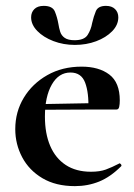

<svg xmlns="http://www.w3.org/2000/svg" viewBox="-20 -622 458 654"><path d="M235 12Q170 12 124.5 -15Q79 -42 55.5 -86.5Q32 -131 32 -182Q32 -241 61 -289Q90 -337 141 -366Q192 -395 258 -395Q317 -395 352.5 -368Q388 -341 388 -280Q388 -267 386 -258Q384 -249 377 -249H281Q283 -306 270 -340.5Q257 -375 220 -375Q180 -375 156.5 -334Q133 -293 133 -225Q133 -167 151 -125Q169 -83 204 -60Q239 -37 290 -37Q320 -37 340.5 -44.5Q361 -52 386 -65Q388 -67 391.5 -63Q395 -59 393 -56Q356 -19 317.5 -3.5Q279 12 235 12ZM98 -248 97 -267 316 -271V-249ZM234 -485Q267 -485 278.5 -503Q290 -521 294 -544Q299 -566 306.5 -584Q314 -602 341 -602Q361 -602 372 -591Q383 -580 383 -563Q383 -537 362 -515.5Q341 -494 307.5 -481.5Q274 -469 235 -469Q196 -469 162 -482Q128 -495 107 -516.5Q86 -538 86 -563Q86 -580 97 -591Q108 -602 129 -602Q159 -602 167 -582.5Q175 -563 179 -540Q181 -527 185 -514Q189 -501 200.5 -493Q212 -485 234 -485Z"/></svg>

Font: Cormorant Infant Light
Style: Regular
Weight: 300
Designer: Christian Thalmann (Catharsis Fonts)
Foundry: Catharsis Fonts
Version: Version 4.001